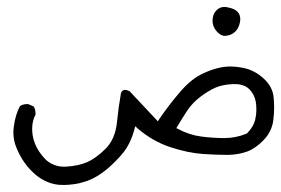

<svg xmlns="http://www.w3.org/2000/svg" viewBox="-20 -270 811 554"><path d="M18.6 112.3Q18.6 135.7 27.8 157.2Q44.4 197.3 72.3 224.6Q106 258.3 148.9 263.2Q154.8 263.7 165.5 263.7Q176.3 263.7 193.1 261.5Q210 259.3 227.5 253.4Q262.7 241.7 297.4 210.4Q332 178.7 345.7 156.2Q359.4 133.8 367.2 105.5L370.1 94.2L378.9 102.1Q421.4 138.2 472.2 154.8Q522.9 171.4 565.9 174.3Q603.5 176.8 630.9 176.8Q635.3 176.8 639.6 176.8Q668.5 176.3 693.8 167Q718.3 157.7 741.5 133.3Q764.6 108.9 768.6 76.7Q771 57.6 771 41.3Q771 24.9 769.5 10.7Q766.6 -20 740.7 -43.5Q714.4 -67.4 683.6 -73.7Q662.6 -78.1 644 -78.1Q608.9 -78.1 565.9 -58.1Q532.7 -43 501 -6.3Q468.8 30.8 440.4 72.3L435.5 80.1L354 -6.8Q346.2 -10.7 341.3 -10.7Q336.4 -10.7 333.5 -8.3Q331.1 -5.9 329.1 -2Q321.8 39.6 317.4 83.5Q312.5 131.3 284.2 159.7Q256.3 187 231.7 197.8Q207 208.5 170.4 210.9Q167.5 210.9 161.6 210.9Q155.8 210.9 146.5 209Q137.2 207 127.4 201.7Q115.2 195.3 105.5 183.6Q80.1 154.8 74.2 120.1Q72.8 110.8 72.8 101.6Q72.8 79.1 82.5 60.5Q82.5 59.6 82.5 58.6Q82.5 45.4 77.1 37.1L62.5 30.8Q60.5 30.3 58.6 30.3Q46.9 30.3 37.6 36.1Q24.4 61 20 94.2Q18.6 103.5 18.6 112.3ZM495.6 103 488.8 99.6Q506.3 70.3 520.5 48.8Q535.6 26.4 557.9 9.5Q580.1 -7.3 600.6 -16.6Q621.1 -25.9 651.4 -27.3Q654.3 -27.3 658 -27.3Q661.6 -27.3 667.2 -26.9Q672.9 -26.4 678.7 -24.4Q691.4 -21 699.7 -12.2Q715.8 4.4 718.8 28.8Q719.7 37.1 719.7 48.3Q719.7 59.6 716.8 73.2Q711.9 95.7 692.9 114.7L691.4 115.7Q659.7 128.4 627.4 128.4Q595.2 128.4 561 124Q526.9 119.6 495.6 103ZM673.3 -214.8Q673.3 -228 664.8 -236.6Q656.2 -245.1 638.2 -248.5Q632.8 -250 627.9 -250Q614.3 -250 605 -240.7Q593.3 -229 593.3 -210.9Q593.3 -191.4 607.9 -176.8Q617.2 -167.5 626.5 -166.5Q646.5 -166.5 659.7 -179.7Q668.9 -189 671.9 -204.1Q673.3 -210 673.3 -214.8Z"/></svg>

Font: Bakudai
Style: ExtraLight
Weight: 200
Version: Version 1.48